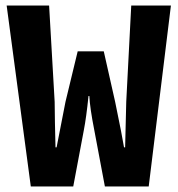

<svg xmlns="http://www.w3.org/2000/svg" viewBox="-20 -672 640 692"><path d="M91 0 4 -652H157L177 -305Q177 -285 178 -229.5Q179 -174 180 -141H184Q187 -158 216 -305L260 -487H354L395 -305Q421 -179 427 -141H431Q433 -243 435 -305L453 -652H596L516 0H358L320 -202Q304 -283 302 -326H299Q291 -248 282 -202L244 0Z"/></svg>

Font: TypoPRO Source Code Pro
Style: Bold
Weight: 700
Monospace: yes
Designer: Paul D. Hunt, Teo Tuominen
Foundry: Adobe Systems Incorporated
Version: Version 2.010;PS 1.0;hotconv 1.0.84;makeotf.lib2.5.63406